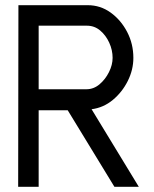

<svg xmlns="http://www.w3.org/2000/svg" viewBox="-20 -720 595 740"><path d="M515 0H421L241 -295H129V0H50L51 -700H318Q367 -700 406.5 -671.5Q446 -643 470 -597Q494 -551 494 -497Q494 -451 472.5 -408Q451 -365 415 -335Q379 -305 333 -299ZM414 -497Q414 -527 401 -555.5Q388 -584 366 -602.5Q344 -621 315 -621H129V-376H313Q341 -376 363.5 -395Q386 -414 400 -442Q414 -470 414 -497Z"/></svg>

Font: Kulim Park
Style: Regular
Weight: 400
Designer: Noponies / Dale Sattler
Foundry: Noponies
Version: Version 1.000; ttfautohint (v1.8.3)